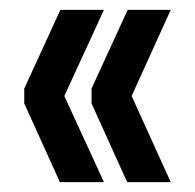

<svg xmlns="http://www.w3.org/2000/svg" viewBox="-20 -494 394 388"><path d="M29 -285V-315L102 -474H190L110 -300L190 -126H101ZM165 -285V-315L238 -474H325L246 -300L325 -126H237Z"/></svg>

Font: Economica
Style: Bold
Weight: 700
Designer: Vicente Lamonaca
Foundry: Vicente Lamonaca
Version: Version 1.100